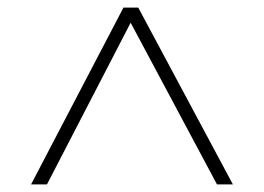

<svg xmlns="http://www.w3.org/2000/svg" viewBox="-20 -811 697 507"><path d="M306 -791H345L595 -324H553L325 -751L104 -324H62Z"/></svg>

Font: Krub ExtraLight
Style: Regular
Weight: 275
Designer: Ekaluck Peanpanawate
Foundry: Cadson Demak Co.,Ltd.
Version: Version 1.000; ttfautohint (v1.6)